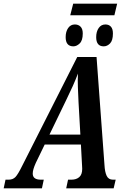

<svg xmlns="http://www.w3.org/2000/svg" viewBox="-60 -1024 681 1044"><path d="M322 -941 338 -1004H577L562 -941ZM339 -772Q297 -772 297 -822Q297 -852 310.5 -871.5Q324 -891 347 -891Q366 -891 378 -879Q390 -867 390 -842Q390 -804 373.5 -788Q357 -772 339 -772ZM504 -772Q463 -772 463 -822Q463 -852 476.5 -871.5Q490 -891 513 -891Q532 -891 543 -879Q554 -867 554 -842Q554 -804 538.5 -788Q523 -772 504 -772ZM-40 0 -30 -47H-13Q10 -47 24 -61.5Q38 -76 62 -125L360 -714H465L508 -128Q510 -89 520 -68Q530 -47 554 -47H569L558 0H300L310 -47H328Q355 -47 371 -61Q387 -75 387 -106Q387 -111 386.5 -117Q386 -123 386 -127L380 -238H183L135 -139Q126 -119 122 -105Q118 -91 118 -80Q118 -47 162 -47H178L168 0ZM299 -478 209 -292H377L367 -469Q365 -513 363.5 -550.5Q362 -588 364 -624Q350 -588 336 -556.5Q322 -525 299 -478Z"/></svg>

Font: Noto Serif ExtraCondensed SemiBold
Style: Italic
Weight: 600
Width: 2
Italic angle: -12°
Designer: Monotype Design Team
Foundry: Monotype Imaging Inc.
Version: Version 2.013